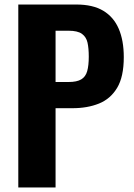

<svg xmlns="http://www.w3.org/2000/svg" viewBox="-20 -830 592 850"><path d="M61 0V-810H318Q391 -810 437 -782.5Q483 -755 505.5 -703Q528 -651 528 -577Q528 -490 498.5 -441Q469 -392 418 -371.5Q367 -351 301 -351H226V0ZM226 -467H284Q320 -467 339.5 -478.5Q359 -490 366 -515Q373 -540 373 -579Q373 -616 367.5 -641Q362 -666 343 -680Q324 -694 283 -694H226Z"/></svg>

Font: Oswald SemiBold
Style: Regular
Weight: 600
Designer: Vernon Adams
Foundry: Vernon Adams
Version: Version 4.103;gftools[0.9.33.dev8+g029e19f]